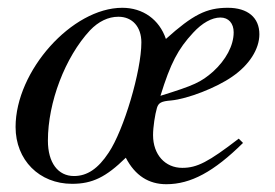

<svg xmlns="http://www.w3.org/2000/svg" viewBox="-20 -461 707 493"><path d="M593 -105C515 -45 486 -30 448 -30C404 -30 373 -64 373 -114C373 -135 378 -167 383 -184C387 -197 394 -201 419 -203C462 -207 536 -236 576 -264C620 -294 646 -335 646 -373C646 -416 616 -441 565 -441C510 -441 475 -423 406 -361C389 -411 347 -441 294 -441C165 -441 20 -279 20 -135C20 -50 81 11 165 11C217 11 252 -6 303 -56C327 -10 362 12 407 12C470 12 529 -20 604 -94ZM580 -378C580 -344 560 -307 527 -277C496 -250 479 -242 392 -215C418 -299 437 -335 476 -377C499 -402 524 -416 546 -416C567 -416 580 -401 580 -378ZM343 -352C343 -279 298 -127 259 -69C232 -28 204 -9 170 -9C129 -9 103 -43 103 -100C103 -198 147 -314 211 -383C233 -406 258 -418 284 -418C320 -418 343 -392 343 -352Z"/></svg>

Font: STIXGeneral
Style: Italic
Weight: 400
Italic angle: -16.33°
Designer: MicroPress Inc., with final additions and corrections provided by Coen Hoffman, Elsevier (retired)
Version: Version 1.1.0